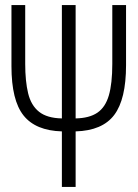

<svg xmlns="http://www.w3.org/2000/svg" viewBox="-20 -734 540 754"><path d="M223 -218Q120 -221 72.5 -280.5Q25 -340 25 -474V-714H79V-483Q79 -415 90.5 -367.5Q102 -320 133.5 -295Q165 -270 223 -269V-714H277V-269Q331 -270 362.5 -291.5Q394 -313 407.5 -359.5Q421 -406 421 -483V-714H475V-478Q475 -344 428.5 -282.5Q382 -221 277 -218V0H223Z"/></svg>

Font: Noto Sans Mono ExtraCondensed Light
Style: Regular
Weight: 300
Width: 2
Designer: Monotype Design Team
Foundry: Monotype Imaging Inc.
Version: Version 2.014; ttfautohint (v1.8.4.7-5d5b)